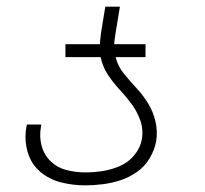

<svg xmlns="http://www.w3.org/2000/svg" viewBox="-20 -550 616 578"><path d="M237 8Q263 8 290 4.5Q317 1 343 -7.5Q369 -16 392.5 -32.5Q416 -49 430.5 -73.5Q445 -98 450 -124Q455 -155 448 -184.5Q441 -214 426 -238.5Q411 -263 391.5 -284Q372 -305 353.5 -327.5Q335 -350 328 -378H418V-417H324Q324 -426 325.5 -434Q327 -442 328 -451L341 -530H297L285 -457Q284 -447 282.5 -437Q281 -427 281 -417H177V-378H283Q289 -349 304.5 -325.5Q320 -302 339 -281.5Q358 -261 375 -238.5Q392 -216 402 -188.5Q412 -161 407 -130Q402 -104 384 -82.5Q366 -61 340.5 -50Q315 -39 289 -35Q263 -31 237 -31Q208 -31 180.5 -38Q153 -45 133 -64Q113 -83 105.5 -110.5Q98 -138 103 -167Q104 -171 104 -175H61Q60 -170 59 -165Q53 -127 63.5 -91.5Q74 -56 101 -33Q128 -10 163.5 -1Q199 8 237 8Z"/></svg>

Font: Iosevka Sparkle XLtObl
Style: Regular
Weight: 200
Italic angle: -9°
Designer: Belleve Invis
Foundry: Belleve Invis
Version: Version 4.5.0; ttfautohint (v1.8.3)